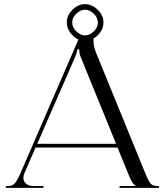

<svg xmlns="http://www.w3.org/2000/svg" viewBox="-20 -908 798 928"><path d="M480 -799Q480 -775 466.5 -754.5Q453 -734 432 -722V-707Q432 -683 446 -649L682 -71Q698 -32 708 -20.5Q718 -9 741 -9H749V0H558V-9H635V-11Q621 -16 604 -58L548 -195H152L98 -71Q93 -59 93 -48Q93 -31 106 -20Q119 -9 141 -9H190V0H8V-9H24Q41 -9 53.5 -24.5Q66 -40 79 -71L359 -717Q335 -728 319 -751Q303 -774 303 -799Q303 -834 330.5 -861Q358 -888 391 -888Q424 -888 452 -861Q480 -834 480 -799ZM329 -799Q329 -776 349 -756.5Q369 -737 391 -737Q413 -737 433 -756Q453 -775 453 -799Q453 -823 433 -842Q413 -861 391 -861Q369 -861 349 -842Q329 -823 329 -799ZM160 -213H541L371 -630Q363 -648 363 -670H354Q354 -658 342 -630Z"/></svg>

Font: FoglihtenNo06
Style: Regular
Weight: 500
Designer: gluk (gluksza@wp.pl)
Foundry: gluk (gluksza@wp.pl)
Version: Version 0.76